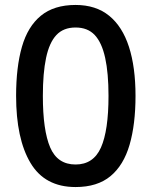

<svg xmlns="http://www.w3.org/2000/svg" viewBox="-20 -745 612 775"><path d="M527 -358Q527 -243 503 -160.5Q479 -78 426 -34Q373 10 285 10Q161 10 103 -87.5Q45 -185 45 -358Q45 -474 68.5 -556Q92 -638 145 -681.5Q198 -725 285 -725Q367 -725 420.5 -681.5Q474 -638 500.5 -556Q527 -474 527 -358ZM153 -358Q153 -219 182.5 -150Q212 -81 285 -81Q357 -81 387.5 -149.5Q418 -218 418 -358Q418 -450 404.5 -511.5Q391 -573 362.5 -603.5Q334 -634 285 -634Q236 -634 207.5 -603.5Q179 -573 166 -511.5Q153 -450 153 -358Z"/></svg>

Font: Noto Traditional Nushu Medium
Style: Regular
Weight: 500
Version: Version 2.003